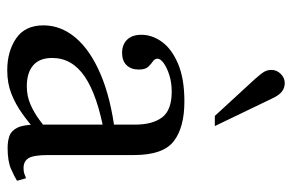

<svg xmlns="http://www.w3.org/2000/svg" viewBox="-158 -637 806 530"><g transform="rotate(90 245.0 -372.0)"><path d="M388 10Q370 10 355.5 5Q341 0 332.5 -17Q324 -34 324 -70V-342Q324 -390 304 -416.5Q284 -443 233 -443Q208 -443 187.5 -436.5Q167 -430 154.5 -421Q142 -412 142 -404Q142 -396 149.5 -391Q157 -386 164.5 -378Q172 -370 172 -352Q172 -331 160 -318.5Q148 -306 126 -306Q103 -306 89.5 -320Q76 -334 76 -359Q76 -389 95.5 -416Q115 -443 156 -460.5Q197 -478 260 -478Q332 -478 370 -448.5Q408 -419 408 -339V-102Q408 -62 416.5 -48Q425 -34 444 -34Q453 -34 459 -36Q465 -38 472 -41L479 -16Q468 -9 446.5 0.5Q425 10 388 10ZM174 11Q122 11 86 -13.5Q50 -38 50 -89Q50 -137 84 -177.5Q118 -218 184.5 -246.5Q251 -275 348 -287V-257Q243 -238 191.5 -203Q140 -168 140 -113Q140 -78 160.5 -60.5Q181 -43 218 -43Q245 -43 268 -53Q291 -63 310.5 -77.5Q330 -92 347 -106V-74Q321 -50 294.5 -31Q268 -12 239 -0.5Q210 11 174 11ZM300 -562 197 -674Q182 -691 177.5 -699.5Q173 -708 173 -718Q173 -733 184 -744Q195 -755 209 -755Q223 -755 233 -747Q243 -739 251 -722L328 -562Z"/></g></svg>

Font: Frank Ruhl Libre
Style: Regular
Weight: 400
Designer: Yanek Iontef
Foundry: Fontef
Version: Version 6.004